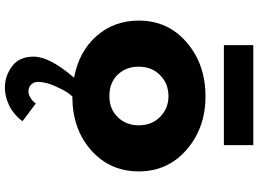

<svg xmlns="http://www.w3.org/2000/svg" viewBox="-155 -608 1053 783"><g transform="rotate(90 371.5 -216.5)"><path d="M164 -723H572V-603H164ZM372 -136Q424 -136 457.5 -170Q491 -204 491 -256Q491 -309 456.5 -343Q422 -377 372 -377Q321 -377 286.5 -343Q252 -309 252 -256Q252 -203 285 -169.5Q318 -136 372 -136ZM64 -256Q64 -375 153 -451.5Q242 -528 373 -528Q502 -528 590.5 -451Q679 -374 679 -256Q679 -138 592.5 -61.5Q506 15 373 15Q366 23 356.5 36.5Q347 50 330.5 87Q314 124 314 155Q314 173 325.5 183.5Q337 194 351 194Q365 194 377.5 186.5Q390 179 396 172L402 164L474 218Q472 221 468.5 226Q465 231 452.5 243Q440 255 425 264.5Q410 274 386.5 282Q363 290 337 290Q290 290 250.5 261Q211 232 211 173Q211 107 297 8Q190 -12 127 -83.5Q64 -155 64 -256Z"/></g></svg>

Font: Hussar
Style: BoldWeb
Weight: 700
Foundry: Cannot Into Space Fonts
Version: Version 2.00